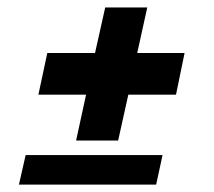

<svg xmlns="http://www.w3.org/2000/svg" viewBox="-20 -563 573 515"><path d="M324.2 -309.1 296.9 -186H184.1L210.9 -309.1H83L106.9 -420.9H234.9L262.2 -543H375L348.1 -420.9H475.1L452.1 -309.1ZM30.8 -67.9 48.8 -147H416L398.9 -67.9Z"/></svg>

Font: UVF Lobster12
Style: Regular
Weight: 400
Designer: Pablo Impallari
Foundry: Pablo Impallari. www.impallari.com
Version: Version 1.004